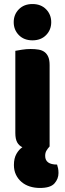

<svg xmlns="http://www.w3.org/2000/svg" viewBox="-20 -731 322 952"><path d="M48 -621Q48 -659 73.5 -685Q99 -711 141 -711Q183 -711 208.5 -685Q234 -659 234 -621Q234 -583 208.5 -557Q183 -531 141 -531Q99 -531 73.5 -557Q48 -583 48 -621ZM91 -1Q74 -9 65 -25.5Q56 -42 56 -72V-479Q67 -481 88.5 -484.5Q110 -488 132 -488Q154 -488 171.5 -485Q189 -482 201 -473Q213 -464 219.5 -448.5Q226 -433 226 -408V-5Q216 6 210 16.5Q204 27 204 42Q204 85 263 85Q266 94 268 104Q270 114 270 127Q270 156 250 178.5Q230 201 178 201Q151 201 127.5 193.5Q104 186 86.5 171Q69 156 59 135Q49 114 49 87Q49 54 61.5 32Q74 10 91 -1Z"/></svg>

Font: Baloo Bhai
Style: Regular
Weight: 400
Designer: Supriya Tembe, Noopur Datye and Ek Type
Foundry: Ek Type
Version: Version 1.100;PS 1.000;hotconv 1.0.88;makeotf.lib2.5.647800;